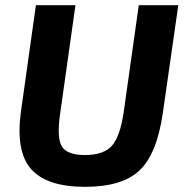

<svg xmlns="http://www.w3.org/2000/svg" viewBox="-20 -710 717 743"><path d="M670 -690 610 -272Q587 -114 520 -50.5Q453 13 309 13Q162 13 101 -55Q40 -123 61 -278L119 -690H272L213 -272Q199 -178 219 -144Q239 -110 309 -110Q381 -110 413 -146Q445 -182 459 -278L517 -690Z"/></svg>

Font: Ezarion
Style: Bold Italic
Weight: 700
Italic angle: -8°
Designer: Natanael Gama
Version: Version 1.001;PS 001.001;hotconv 1.0.70;makeotf.lib2.5.58329